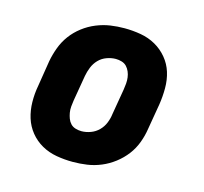

<svg xmlns="http://www.w3.org/2000/svg" viewBox="-84 -621 767 722"><g transform="rotate(15 300.0 -260.0)"><path d="M257 8Q225 8 193.5 2.5Q162 -3 135.5 -18Q109 -33 90 -56.5Q71 -80 62 -109Q53 -138 52.5 -170.5Q52 -203 58 -235L74 -335Q79 -362 89 -389Q99 -416 116 -439Q133 -462 156.5 -480Q180 -498 207 -509Q234 -520 261 -524Q288 -528 316 -528Q348 -528 379.5 -522.5Q411 -517 437.5 -502Q464 -487 483.5 -463.5Q503 -440 512 -411Q521 -382 521 -349.5Q521 -317 516 -285L499 -185Q495 -158 485 -131Q475 -104 457.5 -81Q440 -58 416.5 -40Q393 -22 366.5 -11Q340 0 312.5 4Q285 8 257 8ZM259 -112Q276 -112 294 -118.5Q312 -125 325.5 -138.5Q339 -152 346 -169.5Q353 -187 355 -204L372 -304Q374 -316 375 -328.5Q376 -341 374.5 -352.5Q373 -364 368.5 -374.5Q364 -385 356.5 -393Q349 -401 337.5 -404.5Q326 -408 314 -408Q297 -408 279 -401.5Q261 -395 248 -381.5Q235 -368 228 -350.5Q221 -333 218 -316L201 -216Q199 -204 198 -191.5Q197 -179 199 -167.5Q201 -156 205 -145.5Q209 -135 216.5 -127Q224 -119 235.5 -115.5Q247 -112 259 -112Z"/></g></svg>

Font: Iosevka Etoile Heavy
Style: Italic
Weight: 900
Italic angle: -9°
Designer: Belleve Invis
Foundry: Belleve Invis
Version: Version 22.1.2; ttfautohint (v1.8.4)